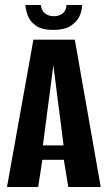

<svg xmlns="http://www.w3.org/2000/svg" viewBox="-20 -750 432 770"><path d="M8 0 114 -591H280L384 0H254L236 -109H150L133 0ZM152 -167H235L194 -488ZM194 -630Q148 -630 124 -647Q100 -664 91.5 -687.5Q83 -711 82 -730H144Q146 -707 161 -696Q176 -685 195 -685Q216 -685 230.5 -695.5Q245 -706 247 -730H309Q309 -704 297 -681.5Q285 -659 260.5 -644.5Q236 -630 194 -630Z"/></svg>

Font: Alumni Sans Thin
Style: Bold
Weight: 700
Version: Version 1.018